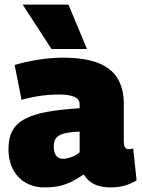

<svg xmlns="http://www.w3.org/2000/svg" viewBox="-20 -809 619 839"><path d="M17 -157Q17 -207 35 -239Q53 -271 91 -290.5Q129 -310 187.5 -320.5Q246 -331 328 -336V-353Q328 -376 304.5 -386Q281 -396 239 -396Q218 -396 190.5 -394Q163 -392 133.5 -386.5Q104 -381 74 -373L44 -525Q90 -539 147 -548Q204 -557 254 -557Q350 -557 408.5 -534Q467 -511 494 -466Q521 -421 521 -355V-194Q521 -172 527 -164.5Q533 -157 541 -157Q546 -157 551.5 -158Q557 -159 562 -160L577 -21Q555 -7 526.5 1.5Q498 10 464 10Q420 10 391 -4.5Q362 -19 346 -47Q320 -29 294.5 -16Q269 -3 240 3.5Q211 10 174 10Q140 10 111 -1.5Q82 -13 61 -35Q40 -57 28.5 -87.5Q17 -118 17 -157ZM215 -169Q215 -141 226 -128Q237 -115 255 -115Q265 -115 278.5 -118.5Q292 -122 306 -128.5Q320 -135 328 -144V-234Q297 -233 275.5 -229Q254 -225 240.5 -218Q227 -211 221 -199Q215 -187 215 -169ZM205 -595 79 -789H279L360 -595Z"/></svg>

Font: Georama ExtraBold
Style: Regular
Weight: 800
Designer: Jean-Baptiste Levee
Foundry: Production Type
Version: Version 1.001